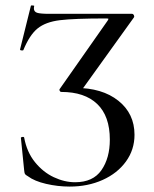

<svg xmlns="http://www.w3.org/2000/svg" viewBox="-20 -676 567 708"><path d="M83 -26Q74 -31 72 -34.5Q70 -38 69 -49L57 -168Q57 -170 62.5 -171Q68 -172 69 -169Q79 -115 109 -78Q139 -41 178.5 -22.5Q218 -4 257 -4Q323 -4 354 -48.5Q385 -93 385 -161Q385 -248 338.5 -292.5Q292 -337 206 -337Q202 -337 200 -341.5Q198 -346 201 -349L377 -600L380 -606Q380 -608 372 -608Q253 -608 200.5 -601.5Q148 -595 118.5 -571Q89 -547 66 -491Q65 -490 62 -490Q53 -490 54 -494L94 -655Q94 -656 98 -656Q108 -656 106 -653Q105 -650 105 -645Q105 -633 116.5 -629Q128 -625 163 -625H467Q471 -625 473.5 -620.5Q476 -616 474 -612L280 -342L257 -352Q357 -352 416.5 -304.5Q476 -257 476 -179Q476 -124 444.5 -80.5Q413 -37 358.5 -12.5Q304 12 237 12Q193 12 150 2Q107 -8 83 -26Z"/></svg>

Font: Cormorant Garamond Medium
Style: Regular
Weight: 500
Designer: Christian Thalmann (Catharsis Fonts)
Foundry: Catharsis Fonts
Version: Version 4.000